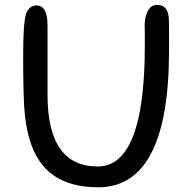

<svg xmlns="http://www.w3.org/2000/svg" viewBox="-20 -754 777 793"><path d="M385.7 19.5Q233.9 19.5 159.2 -67.9Q98.6 -138.2 83 -275.9Q75.7 -337.9 75.7 -523.4Q75.7 -591.8 78.6 -633.8Q81.5 -678.2 87.4 -695.8Q99.6 -731.4 131.3 -731.4Q176.3 -731.4 176.3 -648.9V-362.3Q176.3 -66.4 383.3 -66.4Q578.1 -66.4 578.1 -564.5Q578.1 -583 578.1 -612.3Q577.6 -641.6 577.6 -651.4Q577.6 -681.6 588.4 -704.6Q602.1 -733.9 628.9 -733.9Q677.7 -733.9 677.7 -667Q677.7 -647 678.2 -606.4Q678.2 -565.9 678.2 -545.9Q678.2 19.5 385.7 19.5Z"/></svg>

Font: Candra Sangkala
Style: Regular
Weight: 400
Designer: R.S. Wihananto
Foundry: R.S. Wihananto
Version: Version 2.0.1